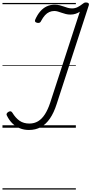

<svg xmlns="http://www.w3.org/2000/svg" viewBox="-20 -1034 740 1554"><path d="M214 18Q174 18 140 4Q106 -10 80 -35.5Q54 -61 36 -98Q31 -106 34 -114Q37 -122 49 -129Q60 -135 67 -133Q74 -131 80 -122Q106 -79 138.5 -56.5Q171 -34 218 -34Q257 -34 288 -52.5Q319 -71 343.5 -109Q368 -147 387 -205L626 -939Q611 -929 592 -922.5Q573 -916 550 -916Q530 -916 512.5 -920.5Q495 -925 479.5 -930.5Q464 -936 449 -940.5Q434 -945 419 -945Q398 -945 379 -936.5Q360 -928 344 -910.5Q328 -893 313 -865Q309 -855 302 -851Q295 -847 282 -849Q268 -852 264.5 -858.5Q261 -865 265 -875Q282 -914 305 -941Q328 -968 357.5 -982Q387 -996 421 -996Q444 -996 462.5 -991.5Q481 -987 497 -981Q513 -975 529 -970.5Q545 -966 563 -966Q588 -966 608.5 -976.5Q629 -987 645 -1000Q654 -1007 660 -1010.5Q666 -1014 676 -1014Q690 -1014 696 -1008Q702 -1002 699 -992L439 -193Q416 -121 384 -74.5Q352 -28 310 -5Q268 18 214 18ZM0 490H594V500H0ZM0 -20H594V0H0ZM0 -505H594V-500H0ZM0 -1010H594V-1000H0Z"/></svg>

Font: Playwrite BE VLG Guides
Style: Regular
Weight: 400
Designer: Veronika Burian, José Scaglione
Foundry: TypeTogether
Version: Version 1.003